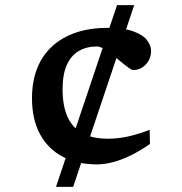

<svg xmlns="http://www.w3.org/2000/svg" viewBox="-20 -724 706 744"><path d="M197 0 433.5 -704H500L263.5 0ZM396 -616Q460.5 -616 497.5 -602.2Q534.5 -588.5 550 -568Q565.5 -547.5 565.5 -526Q565.5 -506 556 -489.2Q546.5 -472.5 531 -462.5Q515.5 -452.5 496 -452.5Q490.5 -452.5 477.8 -461.8Q465 -471 448.5 -484.8Q432 -498.5 414.8 -512Q397.5 -525.5 382 -534.8Q366.5 -544 356 -544Q315 -544 285 -526.2Q255 -508.5 238.8 -472Q222.5 -435.5 222.5 -378.5Q222.5 -313 242 -270.5Q261.5 -228 300.5 -207.2Q339.5 -186.5 398 -186.5Q438 -186.5 477.8 -195.5Q517.5 -204.5 560 -221L561 -166Q523.5 -140 487.5 -122.2Q451.5 -104.5 418.5 -95.8Q385.5 -87 355.5 -87Q279 -87 222.8 -116.8Q166.5 -146.5 135.2 -203.8Q104 -261 104 -343.5Q104 -407.5 123.5 -457.8Q143 -508 180.8 -543.2Q218.5 -578.5 272.8 -597.2Q327 -616 396 -616Z"/></svg>

Font: Newsreader 7pt Medium
Style: Regular
Weight: 500
Designer: Hugues Gentile
Foundry: Production Type
Version: Version 1.003